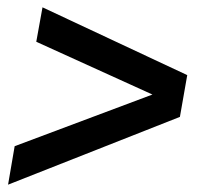

<svg xmlns="http://www.w3.org/2000/svg" viewBox="-20 -593 543 524"><path d="M2 -89 20 -194 396 -335 79 -479 96 -573 491 -388 471 -274Z"/></svg>

Font: TypoPRO Montserrat Alternates
Style: Italic
Weight: 500
Italic angle: -11.3°
Designer: Julieta Ulanovsky
Foundry: Julieta Ulanovsky
Version: Version 6.001